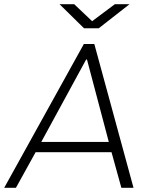

<svg xmlns="http://www.w3.org/2000/svg" viewBox="-39 -896 709 916"><path d="M-19 0 361 -686H411L598 0H540L493 -170H131L37 0ZM158 -219H480L376 -612H372ZM362 -761 245 -876H315L412 -784H386L509 -876H579L432 -761Z"/></svg>

Font: Chivo Medium Thin
Style: Italic
Weight: 250
Italic angle: -8.05°
Version: Version 2.002